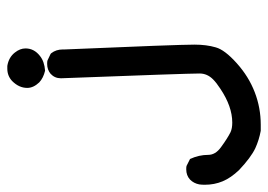

<svg xmlns="http://www.w3.org/2000/svg" viewBox="-134 -384 761 546"><g transform="rotate(-90 247.0 -111.5)"><path d="M378.9 -307.6Q392.6 12.7 392.6 60.5Q392.6 94.7 384.8 121.1Q377.9 146.5 339.8 180.7Q301.8 214.8 257.3 231.9Q212.9 249 165 249Q152.3 249 147.5 249Q121.1 244.1 97.7 233.4Q71.3 220.7 36.1 187.5Q13.7 164.1 3.9 140.6Q-5.9 117.2 -5.9 89.8Q-5.9 81.1 -4.9 74.2Q-2 58.6 8.8 47.9Q20.5 37.1 38.1 37.1Q45.9 37.1 47.9 38.1L67.4 47.9Q79.1 73.2 79.1 99.6Q79.1 120.1 100.6 135.7Q126 154.3 143.6 163.1Q154.3 168 170.9 168Q216.8 168 267.6 133.8Q284.2 123 293.9 113.3Q310.5 96.7 310.5 75.2Q310.5 38.1 296.9 -319.3Q296.9 -336.9 309.6 -348.6Q321.3 -358.4 337.9 -358.4Q345.7 -358.4 347.7 -357.4L366.2 -348.6L368.2 -346.7Q378.9 -333 378.9 -313.5Q378.9 -310.5 378.9 -307.6ZM318.4 -364.3Q297.9 -369.1 285.2 -380.9Q269.5 -397.5 269.5 -415Q269.5 -438.5 289.1 -458Q303.7 -471.7 324.2 -471.7Q328.1 -471.7 332 -471.7Q356.4 -467.8 370.1 -450.2Q381.8 -435.5 381.8 -419.9Q381.8 -395.5 360.4 -378.9Q344.7 -366.2 318.4 -364.3Z"/></g></svg>

Font: JasonHandwriting2
Style: SemiBold
Weight: 600
Version: Version 1.04.7